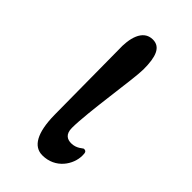

<svg xmlns="http://www.w3.org/2000/svg" viewBox="-149 -461 518 518"><g transform="rotate(45 110.5 -202.0)"><path d="M150 -343C150 -391 140 -418 111 -418C73 -418 63 -374 65 -332L67 -86C68 -19 87 14 121 14C171 14 198 -28 198 -62C198 -73 197 -78 188 -78C185 -78 174 -64 153 -64C139 -64 125 -70 125 -95C125 -155 150 -307 150 -343Z"/></g></svg>

Font: EB Garamond 12
Style: Regular
Weight: 400
Version: Version 0.016+